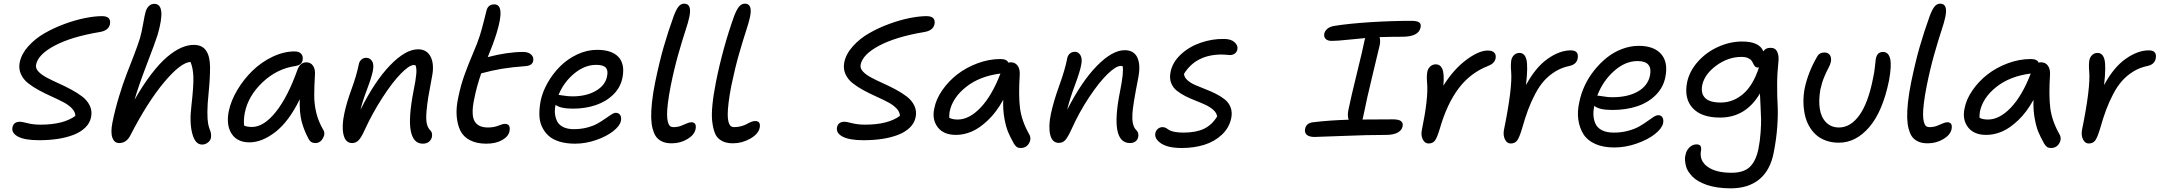

<svg xmlns="http://www.w3.org/2000/svg" viewBox="-20 -780 11923 1060"><path d="M195.8 -5.9Q117.2 -5.9 79.8 -25.6Q42.5 -45.4 48.8 -77.1Q55.2 -107.9 90.8 -107.9Q100.6 -107.9 132.1 -99.9Q163.6 -91.8 204.1 -91.8Q329.6 -91.8 396 -140.1Q396 -161.6 377.4 -181.2Q358.9 -200.7 329.6 -216.1Q300.3 -231.4 264.9 -247.3Q229.5 -263.2 195.6 -281.5Q161.6 -299.8 135 -320.8Q108.4 -341.8 95.2 -371.3Q82 -400.9 88.9 -436Q98.6 -482.9 136.7 -525.1Q174.8 -567.4 226.6 -596.9Q278.3 -626.5 337.6 -648.2Q397 -669.9 450.2 -680.4Q503.4 -690.9 543 -690.9Q595.2 -690.9 586.9 -646Q579.1 -610.8 529.8 -603Q374.5 -577.1 282.2 -528.3Q189.9 -479.5 179.2 -422.9Q175.3 -403.3 191.7 -385.5Q208 -367.7 236.8 -352.3Q265.6 -336.9 301 -321Q336.4 -305.2 371.3 -286.6Q406.2 -268.1 433.8 -247.1Q461.4 -226.1 475.6 -196.8Q489.7 -167.5 482.9 -133.8Q476.6 -100.6 450.9 -75.7Q425.3 -50.8 386 -35.6Q346.7 -20.5 298.8 -13.2Q251 -5.9 195.8 -5.9Z M637.7 9.8Q611.3 9.8 600.6 -19.5Q589.8 -48.8 600.6 -103Q615.2 -175.3 637.5 -248.5Q659.7 -321.8 679.2 -371.3Q698.7 -420.9 720.5 -477.8Q742.2 -534.7 752.9 -569.8Q762.2 -601.6 770.5 -650.1Q778.8 -698.7 784.7 -717.8Q790.5 -735.4 802.5 -747.1Q814.5 -758.8 832.5 -758.8Q899.9 -757.3 849.6 -585.9Q836.4 -544.4 790 -423.6Q743.7 -302.7 722.7 -229Q769.5 -311 815.4 -370.8Q861.3 -430.7 902.3 -465.3Q943.4 -500 979.7 -516.1Q1016.1 -532.2 1049.8 -532.2Q1096.2 -532.2 1117.7 -500.7Q1139.2 -469.2 1139.6 -410.4Q1140.1 -351.6 1131.8 -268.1Q1125 -203.6 1125 -160.9Q1125 -118.2 1128.9 -97.4Q1132.8 -76.7 1141.6 -55.2Q1147.5 -38.6 1144.5 -19Q1141.6 -3.9 1127.4 7.1Q1113.3 18.1 1095.7 18.1Q1057.1 18.1 1041.3 -43.2Q1025.4 -104.5 1036.6 -194.8Q1049.3 -305.7 1047.6 -355.2Q1045.9 -404.8 1031.7 -438Q977.5 -435.1 885.5 -325.2Q793.5 -215.3 698.7 -30.8Q677.2 9.8 637.7 9.8Z M1357.4 5.9Q1289.6 5.9 1258.8 -41.5Q1228 -88.9 1242.7 -165Q1254.9 -224.1 1290.3 -283.4Q1325.7 -342.8 1374.3 -389.9Q1422.9 -437 1484.6 -466.6Q1546.4 -496.1 1606.4 -496.1Q1630.4 -496.1 1642.6 -483.2Q1654.8 -470.2 1650.4 -446.8Q1646 -421.9 1613.8 -416Q1509.3 -401.4 1429.7 -325.9Q1350.1 -250.5 1331.5 -157.2Q1324.2 -117.7 1327.6 -86.9Q1342.8 -79.1 1371.6 -79.1Q1436 -79.1 1502.2 -161.4Q1568.4 -243.7 1622.6 -396Q1638.2 -436 1671.4 -436Q1695.3 -436 1708.3 -416.7Q1721.2 -397.5 1718.8 -367.2Q1714.8 -302.7 1714.8 -253.2Q1714.8 -203.6 1726.3 -156.7Q1737.8 -109.9 1763.7 -64.9Q1777.8 -44.4 1763.2 -17.3Q1748.5 9.8 1720.7 9.8Q1695.3 9.8 1683.6 -13.2Q1657.7 -61.5 1645.3 -109.4Q1632.8 -157.2 1634.8 -231.9Q1575.7 -110.4 1501.5 -52.2Q1427.2 5.9 1357.4 5.9Z M2314 13.2Q2261.7 13.2 2247.8 -57.4Q2233.9 -127.9 2263.2 -278.8Q2275.9 -340.8 2278.3 -372.3Q2280.8 -403.8 2273.9 -419.9Q2271 -420.9 2264.2 -420.9Q2239.3 -420.9 2192.6 -373Q2146 -325.2 2091.6 -241.2Q2037.1 -157.2 1994.1 -64Q1975.6 -22.5 1960.4 -6.3Q1945.3 9.8 1924.3 9.8Q1887.7 9.8 1876.7 -35.6Q1865.7 -81.1 1880.4 -150.9Q1892.6 -211.4 1920.7 -287.6Q1948.7 -363.8 1960.9 -424.8Q1963.9 -440.9 1975.1 -450.9Q1986.3 -460.9 2002 -460.9Q2022.5 -460.9 2034.2 -442.4Q2045.9 -423.8 2038.1 -387.2Q2031.2 -352.5 2006.6 -287.4Q1981.9 -222.2 1970.2 -173.8Q2048.8 -332 2134 -419.9Q2219.2 -507.8 2288.1 -507.8Q2337.9 -507.8 2358.4 -464.8Q2378.9 -421.9 2364.3 -353Q2351.1 -283.2 2344.7 -245.1Q2338.4 -207 2334.7 -165.3Q2331.1 -123.5 2335.9 -99.6Q2340.8 -75.7 2354 -62Q2369.6 -48.3 2364.3 -22.9Q2360.8 -7.8 2347.9 2.7Q2335 13.2 2314 13.2Z M2665 13.2Q2611.3 13.2 2574.7 -5.9Q2538.1 -24.9 2521.5 -58.8Q2504.9 -92.8 2501.2 -139.4Q2497.6 -186 2509.8 -241.2Q2522.9 -306.6 2544.4 -366.5Q2565.9 -426.3 2591.6 -485.8Q2617.2 -545.4 2629.9 -585.9Q2641.6 -624.5 2653.1 -670.4Q2664.6 -716.3 2666 -722.2Q2674.8 -755.9 2709 -755.9Q2770.5 -755.9 2721.7 -597.2Q2701.7 -533.2 2672.9 -464.8Q2781.7 -493.2 2868.7 -493.2Q2896.5 -493.2 2912.1 -479Q2927.7 -464.8 2923.8 -444.8Q2919.9 -418 2881.8 -415Q2804.2 -409.2 2750 -400.1Q2695.8 -391.1 2636.7 -375Q2610.8 -299.8 2597.7 -231.9Q2580.1 -147.5 2599.6 -111.8Q2619.1 -76.2 2673.8 -76.2Q2706.1 -76.2 2731.2 -86.2Q2756.3 -96.2 2767.1 -96.2Q2800.3 -96.2 2793 -56.2Q2787.6 -26.9 2752.4 -6.8Q2717.3 13.2 2665 13.2Z M3154.8 13.2Q3106 13.2 3068.6 1.7Q3031.2 -9.8 3008.3 -30.8Q2985.4 -51.8 2971.9 -80.8Q2958.5 -109.9 2957.8 -145.3Q2957 -180.7 2964.4 -221.2Q2974.6 -272 3003.2 -322.5Q3031.7 -373 3072.3 -413.6Q3112.8 -454.1 3166.7 -479.5Q3220.7 -504.9 3276.4 -504.9Q3357.4 -504.9 3394.3 -465.6Q3431.2 -426.3 3416.5 -351.1Q3406.2 -297.9 3366.5 -258.5Q3326.7 -219.2 3269 -199.7Q3211.4 -180.2 3143.6 -180.2Q3073.2 -180.2 3047.4 -201.2Q3041 -173.8 3044.2 -149.4Q3047.4 -125 3057.9 -106.7Q3068.4 -88.4 3091.6 -77.6Q3114.7 -66.9 3148.4 -66.9Q3188 -66.9 3222.7 -76.2Q3257.3 -85.4 3280.5 -98.9Q3303.7 -112.3 3322.3 -125.5Q3340.8 -138.7 3355.2 -147.9Q3369.6 -157.2 3379.4 -157.2Q3396.5 -157.2 3404.3 -144.3Q3412.1 -131.3 3407.7 -111.8Q3401.9 -84.5 3365.2 -55.7Q3328.6 -26.9 3270.8 -6.8Q3212.9 13.2 3154.8 13.2ZM3065.4 -255.9Q3069.8 -255.9 3093 -252Q3116.2 -248 3140.6 -248Q3216.8 -248 3269.3 -278.3Q3321.8 -308.6 3331.5 -358.9Q3338.4 -391.1 3324.5 -406.5Q3310.5 -421.9 3271.5 -421.9Q3208 -421.9 3150.4 -374.3Q3092.8 -326.7 3063.5 -255.9Z M3689.5 11.2Q3670.4 11.2 3655.3 8.1Q3640.1 4.9 3625 -4.4Q3609.9 -13.7 3599.9 -28.8Q3589.8 -43.9 3583 -69.6Q3576.2 -95.2 3575.2 -129.9Q3574.2 -164.6 3579.3 -213.9Q3584.5 -263.2 3596.7 -324.2Q3620.6 -439.5 3644.3 -521.7Q3668 -604 3699.7 -691.9Q3713.9 -729.5 3726.8 -744.6Q3739.7 -759.8 3757.3 -759.8Q3801.3 -759.8 3785.6 -686Q3780.3 -659.2 3763.9 -609.9Q3747.6 -560.5 3724.9 -481Q3702.1 -401.4 3682.6 -304.2Q3672.4 -252 3667.5 -212.2Q3662.6 -172.4 3662.8 -147.2Q3663.1 -122.1 3667.5 -106.2Q3671.9 -90.3 3679.2 -84.2Q3686.5 -78.1 3696.8 -78.1Q3720.7 -78.1 3739 -85Q3757.3 -91.8 3771 -98.4Q3784.7 -105 3796.4 -105Q3827.1 -105 3820.3 -67.9Q3814 -35.2 3774.7 -12Q3735.4 11.2 3689.5 11.2Z M4026.4 11.2Q4003.4 11.2 3986.1 6.3Q3968.8 1.5 3951.9 -11Q3935.1 -23.4 3925.8 -47.9Q3916.5 -72.3 3912.1 -108.6Q3907.7 -145 3913.1 -200.4Q3918.5 -255.9 3932.6 -327.1Q3970.7 -517.1 4033.2 -691.9Q4047.9 -729.5 4061.3 -744.6Q4074.7 -759.8 4092.3 -759.8Q4136.2 -759.8 4120.6 -686Q4115.2 -659.2 4099.1 -610.4Q4083 -561.5 4060.3 -482.7Q4037.6 -403.8 4017.6 -307.1Q4007.3 -253.9 4002.4 -213.6Q3997.6 -173.3 3997.6 -147.7Q3997.6 -122.1 4002.2 -106.2Q4006.8 -90.3 4014.2 -84.2Q4021.5 -78.1 4032.2 -78.1Q4054.2 -78.1 4073 -83.5Q4091.8 -88.9 4102.3 -95Q4112.8 -101.1 4125.5 -106.4Q4138.2 -111.8 4149.4 -111.8Q4180.7 -111.8 4174.3 -75.2Q4167 -40 4121.8 -14.4Q4076.7 11.2 4026.4 11.2Z M4748 -5.9Q4669.4 -5.9 4632.1 -25.6Q4594.7 -45.4 4601.1 -77.1Q4607.4 -107.9 4643.1 -107.9Q4652.8 -107.9 4684.3 -99.9Q4715.8 -91.8 4756.3 -91.8Q4881.8 -91.8 4948.2 -140.1Q4948.2 -161.6 4929.7 -181.2Q4911.1 -200.7 4881.8 -216.1Q4852.5 -231.4 4817.1 -247.3Q4781.7 -263.2 4747.8 -281.5Q4713.9 -299.8 4687.3 -320.8Q4660.6 -341.8 4647.5 -371.3Q4634.3 -400.9 4641.1 -436Q4650.9 -482.9 4689 -525.1Q4727.1 -567.4 4778.8 -596.9Q4830.6 -626.5 4889.9 -648.2Q4949.2 -669.9 5002.4 -680.4Q5055.7 -690.9 5095.2 -690.9Q5147.5 -690.9 5139.2 -646Q5131.3 -610.8 5082 -603Q4926.8 -577.1 4834.5 -528.3Q4742.2 -479.5 4731.4 -422.9Q4727.5 -403.3 4743.9 -385.5Q4760.3 -367.7 4789.1 -352.3Q4817.9 -336.9 4853.3 -321Q4888.7 -305.2 4923.6 -286.6Q4958.5 -268.1 4986.1 -247.1Q5013.7 -226.1 5027.8 -196.8Q5042 -167.5 5035.2 -133.8Q5028.8 -100.6 5003.2 -75.7Q4977.5 -50.8 4938.2 -35.6Q4898.9 -20.5 4851.1 -13.2Q4803.2 -5.9 4748 -5.9Z M5257.8 -35.2Q5189.9 -35.2 5157.5 -76.9Q5125 -118.7 5137.7 -180.2Q5147.5 -231.9 5181.9 -281.7Q5216.3 -331.5 5265.1 -369.4Q5314 -407.2 5377 -430.7Q5439.9 -454.1 5503.4 -454.1Q5538.6 -454.1 5546.9 -434.1Q5551.8 -436 5560.5 -436Q5584.5 -436 5597.9 -417.7Q5611.3 -399.4 5609.9 -369.1Q5602.5 -252.4 5611.3 -183.1Q5620.1 -113.8 5660.6 -41Q5676.3 -16.6 5661.4 10.3Q5646.5 37.1 5614.7 37.1Q5601.1 37.1 5593.3 31.2Q5585.4 25.4 5577.6 13.2Q5556.6 -24.9 5545.4 -51.5Q5534.2 -78.1 5525.4 -125Q5516.6 -171.9 5518.6 -229Q5481.9 -161.6 5434.8 -116.7Q5387.7 -71.8 5344.2 -53.5Q5300.8 -35.2 5257.8 -35.2ZM5222.7 -163.1Q5219.7 -141.6 5220.7 -129.9Q5237.3 -120.1 5267.6 -120.1Q5331.1 -120.1 5393.8 -186Q5456.5 -252 5503.4 -374Q5388.2 -359.4 5313.2 -299.8Q5238.3 -240.2 5222.7 -163.1Z M6218.8 9.8Q6106 9.8 6163.6 -275.9Q6185.5 -385.3 6177.7 -415Q6176.3 -415 6172.9 -415.5Q6169.4 -416 6167.5 -416Q6140.6 -416 6094 -370.6Q6047.4 -325.2 5992.4 -242.4Q5937.5 -159.7 5894.5 -64Q5874.5 -20.5 5860.6 -5.9Q5846.7 8.8 5825.7 8.8Q5789.1 8.8 5778.1 -36.1Q5767.1 -81.1 5781.7 -150.9Q5795.9 -218.8 5827.9 -307.1Q5859.9 -395.5 5871.6 -456.1Q5874.5 -473.6 5886 -483.9Q5897.5 -494.1 5914.6 -494.1Q5933.6 -494.1 5945.1 -474.9Q5956.5 -455.6 5948.7 -419.9Q5942.4 -384.3 5914.1 -308.8Q5885.7 -233.4 5871.6 -173.8Q5952.1 -331.5 6036.6 -417.2Q6121.1 -502.9 6189.5 -502.9Q6240.2 -502.9 6259.3 -461.9Q6278.3 -420.9 6263.7 -348.1Q6234.4 -199.7 6231.9 -152.3Q6228 -88.9 6250.5 -64.9Q6269.5 -47.9 6263.7 -22.9Q6260.7 -8.3 6248.8 0.7Q6236.8 9.8 6218.8 9.8Z M6504.4 37.1Q6427.7 37.1 6390.1 11.7Q6352.5 -13.7 6358.4 -44.9Q6361.3 -59.1 6372.3 -68.6Q6383.3 -78.1 6398.4 -78.1Q6408.2 -78.1 6417 -73.5Q6425.8 -68.8 6433.6 -63Q6441.4 -57.1 6462.2 -52.5Q6482.9 -47.9 6513.7 -47.9Q6582 -47.9 6626.5 -68.8Q6670.9 -89.8 6699.7 -137.2Q6696.8 -156.7 6679 -172.9Q6661.1 -189 6636.2 -200.7Q6611.3 -212.4 6581.8 -223.9Q6552.2 -235.4 6524.9 -249Q6497.6 -262.7 6476.3 -279.8Q6455.1 -296.9 6445.3 -323Q6435.5 -349.1 6442.4 -381.8Q6452.6 -436 6499 -479.2Q6545.4 -522.5 6609.4 -544.4Q6673.3 -566.4 6739.3 -564.9Q6776.9 -564.5 6796.1 -546.6Q6815.4 -528.8 6811.5 -507.8Q6808.6 -493.2 6797.6 -484.6Q6786.6 -476.1 6769.5 -476.1Q6766.1 -476.1 6752.2 -477.5Q6738.3 -479 6725.6 -479Q6582.5 -479 6516.6 -372.1Q6518.1 -353 6535.2 -337.6Q6552.2 -322.3 6577.6 -311Q6603 -299.8 6633.1 -288.3Q6663.1 -276.9 6691.2 -262.9Q6719.2 -249 6741.5 -231.4Q6763.7 -213.9 6773.9 -187.3Q6784.2 -160.6 6777.3 -127Q6766.1 -74.2 6725.8 -36.4Q6685.5 1.5 6628.9 19.3Q6572.3 37.1 6504.4 37.1Z M7237.8 -23.9Q7207.5 -23.9 7194.3 -35.9Q7181.2 -47.9 7185.1 -67.9Q7191.4 -101.1 7229 -105Q7321.3 -116.2 7425.8 -119.1Q7418 -140.1 7423.8 -170.9Q7439 -245.1 7471.7 -377.4Q7504.4 -509.8 7513.7 -558.1Q7514.2 -560.1 7515.4 -564Q7516.6 -567.9 7517.1 -569.8Q7483.9 -567.4 7423.6 -560.8Q7363.3 -554.2 7332 -554.2Q7309.6 -554.2 7298.8 -565.2Q7288.1 -576.2 7291 -594.2Q7294.4 -609.4 7308.3 -621.3Q7322.3 -633.3 7347.7 -637.2Q7427.2 -649.9 7545.2 -657.5Q7663.1 -665 7772 -665Q7803.7 -665 7815.2 -656.2Q7826.7 -647.5 7822.8 -628.9Q7813 -577.1 7721.7 -577.1Q7667 -577.1 7596.7 -575.2Q7601.6 -554.7 7597.7 -533.2Q7592.8 -509.3 7559.1 -371.8Q7525.4 -234.4 7504.9 -130.9Q7502.9 -123 7502 -120.1Q7555.2 -121.1 7668.9 -121.1Q7703.6 -121.1 7715.3 -110.8Q7727.1 -100.6 7723.6 -83Q7719.7 -61 7696.5 -48.1Q7673.3 -35.2 7631.8 -35.2Q7528.3 -35.2 7393.1 -29.5Q7257.8 -23.9 7237.8 -23.9Z M7866.7 12.2Q7846.7 12.2 7835.2 -9.8Q7823.7 -31.7 7829.6 -61Q7866.2 -238.3 7858.9 -320.8Q7855.5 -357.4 7859.9 -383.8Q7863.8 -401.9 7876.5 -413.3Q7889.2 -424.8 7906.7 -424.8Q7932.6 -424.8 7943.4 -398.4Q7954.1 -372.1 7948.7 -307.1Q8004.9 -397 8074.5 -449Q8144 -501 8193.8 -501Q8219.2 -501 8230 -489Q8240.7 -477.1 8236.8 -457Q8230.5 -429.2 8195.8 -416Q8097.7 -377.9 8033 -292.2Q7968.3 -206.5 7928.7 -68.8Q7914.1 -20 7902.1 -3.9Q7890.1 12.2 7866.7 12.2Z M8319.8 12.2Q8300.3 12.2 8289.1 -9.5Q8277.8 -31.2 8282.7 -61Q8330.6 -295.4 8322.8 -384.8Q8319.3 -421.4 8323.7 -448.2Q8327.6 -465.8 8339.6 -476.8Q8351.6 -487.8 8368.7 -487.8Q8397.9 -487.8 8407.2 -450.7Q8416.5 -413.6 8404.8 -310.1Q8457 -407.7 8523.7 -454.8Q8590.3 -502 8651.9 -502Q8698.7 -502 8689.9 -456.1Q8682.6 -423.8 8645 -416Q8602.1 -407.2 8566.4 -385.3Q8530.8 -363.3 8504.4 -333.7Q8478 -304.2 8455.3 -261Q8432.6 -217.8 8416 -173.1Q8399.4 -128.4 8382.8 -69.8Q8368.2 -21 8356 -4.4Q8343.8 12.2 8319.8 12.2Z M8891.6 34.2Q8831.1 34.2 8787.6 14.9Q8744.1 -4.4 8722.4 -38.3Q8700.7 -72.3 8693.8 -118.2Q8687 -164.1 8699.2 -216.8Q8708 -261.7 8728.5 -306.2Q8749 -350.6 8780.3 -390.1Q8811.5 -429.7 8849.4 -460.4Q8887.2 -491.2 8933.6 -509Q8980 -526.9 9027.3 -526.9Q9110.8 -526.9 9150.6 -481.9Q9190.4 -437 9174.3 -355Q9163.1 -296.9 9120.8 -254.9Q9078.6 -212.9 9017.3 -192.9Q8956.1 -172.9 8882.3 -172.9Q8806.6 -172.9 8782.2 -195.8Q8774.9 -164.6 8777.6 -137.7Q8780.3 -110.8 8791.5 -90.8Q8802.7 -70.8 8827.9 -59.3Q8853 -47.9 8889.6 -47.9Q8931.6 -47.9 8968.5 -57.9Q9005.4 -67.9 9029.8 -81.8Q9054.2 -95.7 9073.5 -109.9Q9092.8 -124 9108.4 -134Q9124 -144 9135.3 -144Q9150.9 -144 9158.2 -131.6Q9165.5 -119.1 9161.6 -99.1Q9155.3 -70.8 9116.7 -40Q9078.1 -9.3 9016.1 12.5Q8954.1 34.2 8891.6 34.2ZM8802.2 -252Q8807.6 -252 8832.8 -247.6Q8857.9 -243.2 8881.3 -243.2Q8967.8 -243.2 9022.9 -275.1Q9078.1 -307.1 9089.4 -363.8Q9105 -442.9 9020.5 -442.9Q8952.6 -442.9 8890.9 -387.9Q8829.1 -333 8798.3 -252Z M9535.2 259.8Q9496.6 259.8 9463.1 254.9Q9429.7 250 9404.8 241.5Q9379.9 232.9 9359.1 221.4Q9338.4 210 9325 196.3Q9311.5 182.6 9301.5 167.5Q9291.5 152.3 9287.8 136.7Q9284.2 121.1 9282.7 105.7Q9281.2 90.3 9285.2 76.2Q9289.6 50.8 9307.1 33.9Q9324.7 17.1 9346.2 17.1Q9362.3 17.1 9367.9 25.4Q9373.5 33.7 9371.1 50.8Q9360.4 106.4 9406.5 140.1Q9452.6 173.8 9539.1 173.8Q9606.9 173.8 9640.6 141.4Q9674.3 108.9 9688 42Q9696.8 -2.4 9700 -48.6Q9703.1 -94.7 9702.6 -121.8Q9702.1 -148.9 9699.5 -197.3Q9696.8 -245.6 9696.3 -264.2Q9618.2 -130.9 9476.1 -130.9Q9373.5 -130.9 9325.2 -183.1Q9276.9 -235.4 9293.9 -324.2Q9306.6 -386.7 9353.3 -439.2Q9399.9 -491.7 9465.3 -521.2Q9530.8 -550.8 9598.1 -550.8Q9693.8 -550.8 9715.3 -496.1Q9726.6 -516.1 9754.9 -516.1Q9781.7 -516.1 9792 -493.7Q9802.2 -471.2 9798.3 -439Q9791.5 -377 9791.3 -313Q9791 -249 9793.9 -200.4Q9796.9 -151.9 9792 -81.5Q9787.1 -11.2 9772 64Q9753.4 160.2 9692.9 210Q9632.3 259.8 9535.2 259.8ZM9377.9 -311Q9368.7 -264.2 9393.8 -239Q9418.9 -213.9 9480 -213.9Q9548.3 -213.9 9603.8 -261.5Q9659.2 -309.1 9690.9 -408.2Q9688 -407.2 9684.1 -407.2Q9674.8 -407.2 9669.2 -413.3Q9663.6 -419.4 9659.7 -428Q9655.8 -436.5 9649.9 -445.1Q9644 -453.6 9629.9 -459.7Q9615.7 -465.8 9594.2 -465.8Q9521 -465.8 9456.1 -418.5Q9391.1 -371.1 9377.9 -311Z M10131.8 7.8Q10091.8 7.8 10059.1 -4.4Q10026.4 -16.6 10003.7 -37.8Q9981 -59.1 9965.6 -87.9Q9950.2 -116.7 9943.4 -150.6Q9936.5 -184.6 9936.5 -221.2Q9936.5 -257.8 9943.8 -294.9Q9962.9 -382.3 10011.2 -465.8Q10023.9 -490.2 10052.2 -490.2Q10072.8 -490.2 10082.5 -475.8Q10092.3 -461.4 10087.9 -439Q10085 -423.8 10074.5 -404.5Q10064 -385.3 10051.3 -355.2Q10038.6 -325.2 10029.8 -285.2Q10019.5 -225.1 10026.9 -178.5Q10034.2 -131.8 10062 -104Q10089.8 -76.2 10132.8 -76.2Q10196.8 -76.2 10245.6 -144.3Q10294.4 -212.4 10320.8 -348.1Q10328.1 -379.9 10331.3 -412.8Q10334.5 -445.8 10335.9 -455.1Q10339.8 -473.6 10349.1 -483.4Q10358.4 -493.2 10376 -493.2Q10405.8 -493.2 10415 -456.5Q10424.3 -419.9 10409.2 -336.9Q10374.5 -165.5 10300.5 -78.9Q10226.6 7.8 10131.8 7.8Z M10623.5 11.2Q10604.5 11.2 10589.4 8.1Q10574.2 4.9 10559.1 -4.4Q10543.9 -13.7 10533.9 -28.8Q10523.9 -43.9 10517.1 -69.6Q10510.3 -95.2 10509.3 -129.9Q10508.3 -164.6 10513.4 -213.9Q10518.6 -263.2 10530.8 -324.2Q10554.7 -439.5 10578.4 -521.7Q10602.1 -604 10633.8 -691.9Q10647.9 -729.5 10660.9 -744.6Q10673.8 -759.8 10691.4 -759.8Q10735.4 -759.8 10719.7 -686Q10714.4 -659.2 10698 -609.9Q10681.6 -560.5 10658.9 -481Q10636.2 -401.4 10616.7 -304.2Q10606.4 -252 10601.6 -212.2Q10596.7 -172.4 10596.9 -147.2Q10597.2 -122.1 10601.6 -106.2Q10606 -90.3 10613.3 -84.2Q10620.6 -78.1 10630.9 -78.1Q10654.8 -78.1 10673.1 -85Q10691.4 -91.8 10705.1 -98.4Q10718.8 -105 10730.5 -105Q10761.2 -105 10754.4 -67.9Q10748 -35.2 10708.7 -12Q10669.4 11.2 10623.5 11.2Z M10945.8 -35.2Q10877.9 -35.2 10845.5 -76.9Q10813 -118.7 10825.7 -180.2Q10835.4 -231.9 10869.9 -281.7Q10904.3 -331.5 10953.1 -369.4Q11002 -407.2 11064.9 -430.7Q11127.9 -454.1 11191.4 -454.1Q11226.6 -454.1 11234.9 -434.1Q11239.7 -436 11248.5 -436Q11272.5 -436 11285.9 -417.7Q11299.3 -399.4 11297.9 -369.1Q11290.5 -252.4 11299.3 -183.1Q11308.1 -113.8 11348.6 -41Q11364.3 -16.6 11349.4 10.3Q11334.5 37.1 11302.7 37.1Q11289.1 37.1 11281.2 31.2Q11273.4 25.4 11265.6 13.2Q11244.6 -24.9 11233.4 -51.5Q11222.2 -78.1 11213.4 -125Q11204.6 -171.9 11206.5 -229Q11169.9 -161.6 11122.8 -116.7Q11075.7 -71.8 11032.2 -53.5Q10988.8 -35.2 10945.8 -35.2ZM10910.6 -163.1Q10907.7 -141.6 10908.7 -129.9Q10925.3 -120.1 10955.6 -120.1Q11019 -120.1 11081.8 -186Q11144.5 -252 11191.4 -374Q11076.2 -359.4 11001.2 -299.8Q10926.3 -240.2 10910.6 -163.1Z M11511.2 12.2Q11491.7 12.2 11480.5 -9.5Q11469.2 -31.2 11474.1 -61Q11522 -295.4 11514.2 -384.8Q11510.7 -421.4 11515.1 -448.2Q11519 -465.8 11531 -476.8Q11543 -487.8 11560.1 -487.8Q11589.4 -487.8 11598.6 -450.7Q11607.9 -413.6 11596.2 -310.1Q11648.4 -407.7 11715.1 -454.8Q11781.7 -502 11843.3 -502Q11890.1 -502 11881.3 -456.1Q11874 -423.8 11836.4 -416Q11793.5 -407.2 11757.8 -385.3Q11722.2 -363.3 11695.8 -333.7Q11669.4 -304.2 11646.7 -261Q11624 -217.8 11607.4 -173.1Q11590.8 -128.4 11574.2 -69.8Q11559.6 -21 11547.4 -4.4Q11535.2 12.2 11511.2 12.2Z"/></svg>

Font: Shantell Sans Irregular
Style: Italic
Weight: 400
Italic angle: -11.31°
Designer: Stephen Nixon, Anya Danilova, Shantell Martin
Foundry: Arrow Type
Version: Version 1.006;[9816181b4]